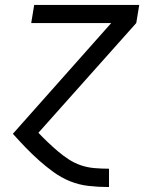

<svg xmlns="http://www.w3.org/2000/svg" viewBox="-20 -540 640 775"><path d="M419 215Q378 215 338 210.5Q298 206 262.5 191.5Q227 177 196 154.5Q165 132 137 107Q109 82 83 55Q57 28 32 0L429 -447H106L118 -520H542L530 -447L135 -4Q154 16 173.5 34.5Q193 53 213.5 70.5Q234 88 257 103Q280 118 306 127Q332 136 361 138.5Q390 141 419 141H420V215Z"/></svg>

Font: Iosevka SS04 Extended Oblique
Style: Regular
Weight: 400
Width: 7
Italic angle: -9°
Monospace: yes
Designer: Belleve Invis
Foundry: Belleve Invis
Version: Version 19.0.0; ttfautohint (v1.8.4)